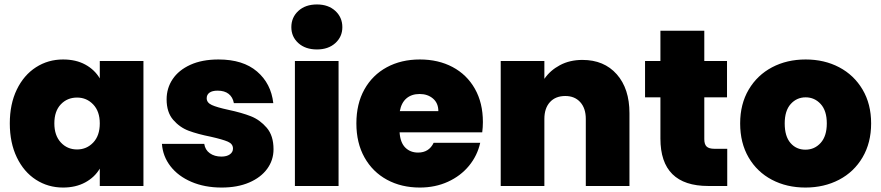

<svg xmlns="http://www.w3.org/2000/svg" viewBox="-20 -835 3955 862"><path d="M24 -281Q24 -368 55.5 -433Q87 -498 141.5 -533Q196 -568 263 -568Q321 -568 363 -545Q405 -522 428 -483V-561H624V0H428V-78Q405 -39 362.5 -16Q320 7 263 7Q196 7 141.5 -28Q87 -63 55.5 -128.5Q24 -194 24 -281ZM428 -281Q428 -335 398.5 -366Q369 -397 326 -397Q282 -397 253 -366.5Q224 -336 224 -281Q224 -227 253 -195.5Q282 -164 326 -164Q369 -164 398.5 -195Q428 -226 428 -281Z M975 7Q899 7 839.5 -18.5Q780 -44 745.5 -88.5Q711 -133 707 -189H897Q901 -162 922 -147Q943 -132 974 -132Q998 -132 1012 -142Q1026 -152 1026 -168Q1026 -189 1003 -199Q980 -209 927 -221Q867 -233 827 -248Q787 -263 757.5 -297Q728 -331 728 -389Q728 -439 755 -479.5Q782 -520 834.5 -544Q887 -568 961 -568Q1071 -568 1134 -514Q1197 -460 1207 -372H1030Q1025 -399 1006.5 -413.5Q988 -428 957 -428Q933 -428 920.5 -419Q908 -410 908 -394Q908 -374 931 -363.5Q954 -353 1005 -342Q1066 -329 1106.5 -313Q1147 -297 1177.5 -261.5Q1208 -226 1208 -165Q1208 -116 1179.5 -77Q1151 -38 1098.5 -15.5Q1046 7 975 7Z M1403 -613Q1351 -613 1319.5 -641.5Q1288 -670 1288 -713Q1288 -757 1319.5 -786Q1351 -815 1403 -815Q1454 -815 1485.5 -786Q1517 -757 1517 -713Q1517 -670 1485.5 -641.5Q1454 -613 1403 -613ZM1500 -561V0H1304V-561Z M2148 -287Q2148 -264 2145 -241H1774Q1777 -195 1799.5 -172.5Q1822 -150 1857 -150Q1906 -150 1927 -194H2136Q2123 -136 2085.5 -90.5Q2048 -45 1991 -19Q1934 7 1865 7Q1782 7 1717.5 -28Q1653 -63 1616.5 -128Q1580 -193 1580 -281Q1580 -369 1616 -433.5Q1652 -498 1716.5 -533Q1781 -568 1865 -568Q1948 -568 2012 -534Q2076 -500 2112 -436.5Q2148 -373 2148 -287ZM1948 -336Q1948 -372 1924 -392.5Q1900 -413 1864 -413Q1828 -413 1805 -393.5Q1782 -374 1775 -336Z M2595 -566Q2692 -566 2749 -501.5Q2806 -437 2806 -327V0H2610V-301Q2610 -349 2585 -376.5Q2560 -404 2518 -404Q2474 -404 2449 -376.5Q2424 -349 2424 -301V0H2228V-561H2424V-481Q2450 -519 2494 -542.5Q2538 -566 2595 -566Z M3245 -167V0H3160Q2945 0 2945 -213V-398H2876V-561H2945V-697H3142V-561H3244V-398H3142V-210Q3142 -187 3152.5 -177Q3163 -167 3188 -167Z M3596 7Q3512 7 3445.5 -28Q3379 -63 3341 -128Q3303 -193 3303 -281Q3303 -368 3341.5 -433Q3380 -498 3446.5 -533Q3513 -568 3597 -568Q3681 -568 3747.5 -533Q3814 -498 3852.5 -433Q3891 -368 3891 -281Q3891 -194 3852.5 -128.5Q3814 -63 3747 -28Q3680 7 3596 7ZM3596 -163Q3637 -163 3664.5 -193.5Q3692 -224 3692 -281Q3692 -338 3664.5 -368Q3637 -398 3597 -398Q3557 -398 3530 -368Q3503 -338 3503 -281Q3503 -223 3529 -193Q3555 -163 3596 -163Z"/></svg>

Font: Fz Poppins ExtBd
Style: Regular
Weight: 800
Designer: Ninad Kale (Devanagari), Jonny Pinhorn (Latin)
Foundry: Indian Type Foundry
Version: Vit hóa bi Vntype.Com & FontZin.Com